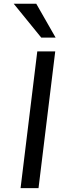

<svg xmlns="http://www.w3.org/2000/svg" viewBox="-20 -978 334 998"><path d="M194.3 -782.7 51.3 -958.5H168.5L269 -782.7ZM86.9 0 173.8 -710.9H267.1L180.2 0Z"/></svg>

Font: Ride
Style: Italic
Weight: 400
Version: Version 3.000